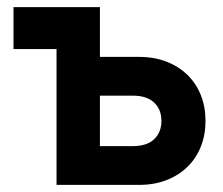

<svg xmlns="http://www.w3.org/2000/svg" viewBox="-20 -520 626 540"><path d="M261 -500V-360H371Q414 -360 448.5 -346.5Q483 -333 507.5 -309Q532 -285 545 -252Q558 -219 558 -180Q558 -141 545 -108Q532 -75 507.5 -51Q483 -27 448.5 -13.5Q414 0 371 0H139V-382H18V-500ZM261 -109H353Q393 -109 413.5 -128.5Q434 -148 434 -180Q434 -212 413.5 -231.5Q393 -251 353 -251H261Z"/></svg>

Font: NT Somic Bold
Style: Regular
Weight: 700
Designer: Ravid Balaliev — lead type designer, mastering
Michael Voronin — secret advisor, marketing
Ivan Kovalenko — best boy
Foundry: NT Type
Version: Version 0.7